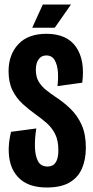

<svg xmlns="http://www.w3.org/2000/svg" viewBox="-20 -821 414 852"><path d="M188 11Q116 11 75 -21.5Q34 -54 23 -110Q12 -166 29 -236L141 -251Q134 -207 135 -168.5Q136 -130 148.5 -106Q161 -82 191 -82Q239 -82 239 -154Q239 -198 224.5 -226.5Q210 -255 187 -275Q164 -295 140 -312Q109 -334 81 -359.5Q53 -385 35.5 -420Q18 -455 18 -505Q18 -578 61 -624.5Q104 -671 186 -671Q277 -671 317.5 -612.5Q358 -554 345 -454L235 -439Q239 -469 237 -500.5Q235 -532 223 -553.5Q211 -575 185 -575Q164 -575 151.5 -558Q139 -541 139 -511Q139 -480 151.5 -459Q164 -438 183.5 -422.5Q203 -407 222 -394Q261 -369 292.5 -338.5Q324 -308 342.5 -266.5Q361 -225 361 -166Q361 -114 344 -74Q327 -34 289 -11.5Q251 11 188 11ZM223 -698H123L170 -801H295Z"/></svg>

Font: Bricolage Grotesque 48pt Condensed SemiBold
Style: Regular
Weight: 600
Width: 3
Designer: Mathieu Triay
Foundry: Atelier Triay
Version: Version 1.000; ttfautohint (v1.8.4.7-5d5b);gftools[0.9.32]